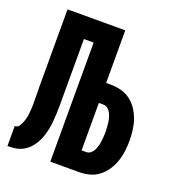

<svg xmlns="http://www.w3.org/2000/svg" viewBox="-133 -841 866 947"><g transform="rotate(20 300.0 -367.5)"><path d="M12 0V-105Q19 -105 25 -108Q31 -111 34.5 -116.5Q38 -122 41 -128Q44 -134 46.5 -140Q49 -146 51 -152.5Q53 -159 54.5 -165.5Q56 -172 57 -178.5Q58 -185 58.5 -192Q59 -199 59.5 -205.5Q60 -212 60.5 -218.5Q61 -225 61 -232Q61 -239 61 -245Q61 -268 60.5 -290Q60 -312 60 -335V-735H363V-459H387Q415 -459 442 -452Q469 -445 491 -428.5Q513 -412 528.5 -388.5Q544 -365 553 -339Q562 -313 565.5 -285Q569 -257 569 -230Q569 -202 565.5 -174.5Q562 -147 553 -121Q544 -95 528.5 -71.5Q513 -48 491 -31Q469 -14 442 -7Q415 0 387 0H237V-625H186V-335Q186 -331 186 -327Q186 -323 186 -319Q186 -298 186 -277.5Q186 -257 185 -236Q184 -215 182.5 -194.5Q181 -174 177 -153.5Q173 -133 166.5 -113Q160 -93 150 -75Q140 -57 125.5 -41.5Q111 -26 92.5 -16Q74 -6 53.5 -3Q33 0 12 0ZM387 -105Q400 -105 410 -113Q420 -121 425.5 -132Q431 -143 434.5 -155.5Q438 -168 439.5 -180Q441 -192 442 -204.5Q443 -217 443 -230Q443 -242 442 -254.5Q441 -267 439.5 -279.5Q438 -292 434.5 -304Q431 -316 425.5 -327Q420 -338 410 -346Q400 -354 387 -354H363V-105Z"/></g></svg>

Font: Iosevka Curly XBdEx
Style: Regular
Weight: 800
Width: 7
Monospace: yes
Designer: Belleve Invis
Foundry: Belleve Invis
Version: Version 11.1.0; ttfautohint (v1.8.3)